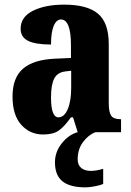

<svg xmlns="http://www.w3.org/2000/svg" viewBox="-20 -570 563 828"><path d="M315 117Q315 142 330.5 154.5Q346 167 372 167Q395 167 425 158V223Q413 229 388.5 233.5Q364 238 349 238Q282 238 249.5 212Q217 186 217 130Q217 85 246.5 48Q276 11 315 0L295 -64H286Q256 -22 232 -6Q208 10 166 10Q109 10 71.5 -32Q34 -74 34 -154Q34 -235 79.5 -274Q125 -313 218 -317L286 -320V-374Q286 -486 243 -486Q223 -486 211.5 -458Q200 -430 200 -378Q133 -378 101 -394Q69 -410 69 -446Q69 -497 122 -523.5Q175 -550 257 -550Q356 -550 402.5 -511Q449 -472 449 -380V-126Q449 -86 459.5 -71Q470 -56 499 -56H502V0H392Q362 11 338.5 42Q315 73 315 117ZM287 -265 262 -262Q228 -258 214 -231.5Q200 -205 200 -150Q200 -64 232 -64Q257 -64 272 -99Q287 -134 287 -191Z"/></svg>

Font: Noto Serif CondBlack
Style: Regular
Weight: 900
Width: 3
Designer: Monotype Design Team
Foundry: Monotype Imaging Inc.
Version: Version 1.001